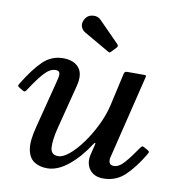

<svg xmlns="http://www.w3.org/2000/svg" viewBox="-88 -843 903 936"><g transform="rotate(10 363.5 -375.0)"><path d="M2.5 -373.5Q49 -450 91.2 -490.8Q133.5 -531.5 190.5 -531.5Q244.5 -531.5 269.8 -500.2Q295 -469 278 -406L223.5 -193Q208 -132 210 -94.5Q212 -57 248.5 -57Q272.5 -57 303.5 -83Q334.5 -109 365.5 -151.8Q396.5 -194.5 421.2 -245.5Q446 -296.5 457.5 -346.5L494 -509Q496.5 -520 508.5 -520H590.5Q600 -520 601.8 -518.5Q603.5 -517 602 -509.5L500.5 -93.5Q497.5 -80.5 502 -68.8Q506.5 -57 524.5 -57Q549.5 -57 576.8 -88.2Q604 -119.5 632.5 -162Q639.5 -172 643 -174.5Q646.5 -177 653.5 -173L670.5 -163.5Q679 -158.5 680.8 -155.5Q682.5 -152.5 676 -141.5Q635.5 -73 591.2 -30.5Q547 12 484 12Q437.5 12 415.5 -18.2Q393.5 -48.5 403.5 -92L415.5 -141Q418 -151.5 415.5 -152.2Q413 -153 408.5 -146Q364.5 -77 311 -33.2Q257.5 10.5 205.5 10.5Q167.5 10.5 141 -7Q114.5 -24.5 107.2 -65.8Q100 -107 119 -179L179.5 -415.5Q182 -425 184.5 -437.5Q187 -450 183.5 -459.2Q180 -468.5 164.5 -468.5Q136 -468.5 107.5 -436.5Q79 -404.5 47 -355Q41.5 -346 37.2 -341.5Q33 -337 25 -341.5L7 -352Q-2.5 -358 -2.8 -361.2Q-3 -364.5 2.5 -373.5ZM261 -740Q273 -759 297.5 -761.2Q322 -763.5 337.5 -747L437.5 -645.5Q446.5 -636.5 438 -627.5L415.5 -604Q411 -599.5 408.5 -598.5Q406 -597.5 400.5 -601L275.5 -673Q258.5 -682.5 253 -700.5Q247.5 -718.5 261 -740Z"/></g></svg>

Font: Besley* Medium
Style: Italic
Weight: 500
Italic angle: -13°
Designer: Owen Earl
Foundry: indestructible type*
Version: Version 3.000; ttfautohint (v1.8.3)